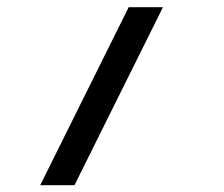

<svg xmlns="http://www.w3.org/2000/svg" viewBox="-20 -416 640 549"><path d="M446 -395.5 193 113.5H95L348 -395.5Z"/></svg>

Font: JuliaMono
Style: Italic
Weight: 400
Italic angle: -9°
Monospace: yes
Designer: cormullion
Foundry: corm
Version: Version 0.057; ttfautohint (v1.8.4)